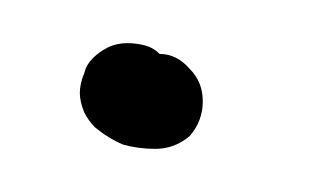

<svg xmlns="http://www.w3.org/2000/svg" viewBox="-20 -46 144 89"><path d="M68 -14Q74 -8 74 1Q74 10 68 17Q61 23 52 23Q44 23 37 21Q30 18 24 13Q21 10 19 6Q17 1 17 -3Q17 -7 19 -12Q20 -16 23 -19Q26 -22 30 -24Q34 -26 39 -26Q43 -26 47 -25Q51 -24 54 -21Q62 -21 68 -14Z"/></svg>

Font: FRB American Cursive Dotted Extrabold
Style: Bold Italic
Weight: 800
Italic angle: -25°
Version: Version 2.0;Modular Font Editor K font №1